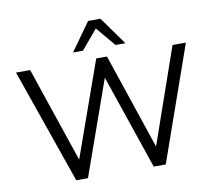

<svg xmlns="http://www.w3.org/2000/svg" viewBox="-96 -1050 1304 1162"><g transform="rotate(-10 556.0 -468.5)"><path d="M280 0H352L558 -581L756 0H830L1078 -705H996L791 -117L593 -705H527L319 -120L121 -705H34ZM395 -765H456L556 -884L656 -765H717L594 -937H518Z"/></g></svg>

Font: Poppy and Pepper
Style: Regular
Weight: 400
Designer: Thy Ha
Foundry: Thy Ha
Version: Version 0.001;Glyphs 3.2 (3227)